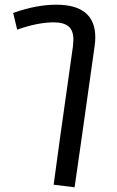

<svg xmlns="http://www.w3.org/2000/svg" viewBox="-20 -594 496 816"><path d="M385 -435Q385 -418 382 -397L326 0L297 202L208 191L234 0L290 -397Q292 -417 292 -425Q292 -465 271 -482Q250 -499 209 -499Q140 -499 53 -468L36 -539Q134 -574 219 -574Q385 -574 385 -435Z"/></svg>

Font: FiraGO
Style: Italic
Weight: 400
Italic angle: -8°
Designer: bBox Type GmbH
Foundry: bBox Type GmbH
Version: Version 1.001